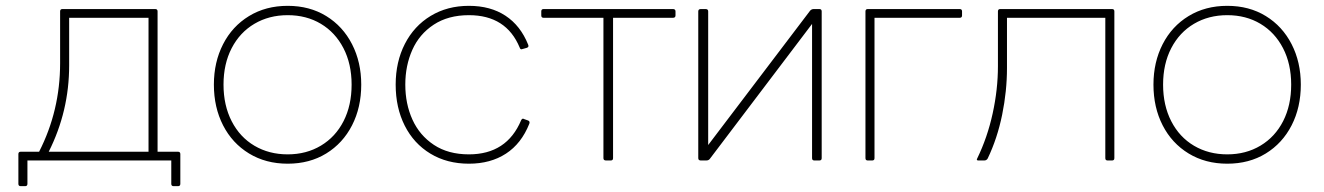

<svg xmlns="http://www.w3.org/2000/svg" viewBox="-20 -537 4538 658"><path d="M186 -320V-498Q186 -506 194 -506H512Q520 -506 520 -498V-17H590Q598 -17 598 -9V93Q598 101 590 101H575Q567 101 567 93V13H74V93Q74 101 66 101H51Q43 101 43 93V-9Q43 -17 51 -17H114Q186 -158 186 -320ZM489 -476H217V-313Q217 -156 147 -17H489Z M713 -247Q713 -324 744.5 -385.5Q776 -447 833.5 -482Q891 -517 966 -517Q1041 -517 1098 -482Q1155 -447 1186.5 -385.5Q1218 -324 1218 -247Q1218 -169 1186.5 -107.5Q1155 -46 1098 -11Q1041 24 966 24Q891 24 833.5 -11Q776 -46 744.5 -107.5Q713 -169 713 -247ZM1185 -247Q1185 -318 1157 -372Q1129 -426 1079.5 -455.5Q1030 -485 966 -485Q902 -485 852 -455.5Q802 -426 774 -372Q746 -318 746 -247Q746 -176 774 -121.5Q802 -67 852 -37.5Q902 -8 966 -8Q1030 -8 1080 -38Q1130 -68 1157.5 -122Q1185 -176 1185 -247Z M1794 -113Q1767 -45 1714 -10.5Q1661 24 1587 24Q1512 24 1455 -10.5Q1398 -45 1367 -106.5Q1336 -168 1336 -247Q1336 -325 1367.5 -386.5Q1399 -448 1456 -482.5Q1513 -517 1587 -517Q1661 -517 1712.5 -483Q1764 -449 1790 -384Q1791 -382 1791 -379Q1791 -375 1785 -373L1771 -369L1767 -368Q1763 -368 1761 -374Q1715 -485 1587 -485Q1516 -485 1466.5 -452.5Q1417 -420 1393 -366Q1369 -312 1369 -247Q1369 -181 1393.5 -127Q1418 -73 1467 -40.5Q1516 -8 1587 -8Q1717 -8 1766 -125Q1770 -133 1776 -129L1790 -124Q1797 -121 1794 -113Z M1835 -484V-498Q1835 -506 1843 -506H2286Q2295 -506 2295 -498V-484Q2295 -476 2286 -476H2081V5Q2081 13 2073 13H2057Q2048 13 2048 5V-476H1843Q1835 -476 1835 -484Z M2407 -498V-40L2756 -500Q2761 -506 2769 -506H2788Q2796 -506 2796 -498V5Q2796 13 2788 13H2771Q2763 13 2763 5V-455L2413 7Q2409 13 2400 13H2382Q2373 13 2373 5V-498Q2373 -506 2382 -506H2398Q2407 -506 2407 -498Z M3277 -498V-484Q3277 -476 3269 -476H2977V5Q2977 13 2969 13H2954Q2946 13 2946 5V-498Q2946 -506 2954 -506H3269Q3277 -506 3277 -498Z M3768 5V-476H3431V-304Q3431 -225 3414.5 -144Q3398 -63 3365 6Q3361 13 3353 13H3333Q3325 13 3329 6Q3364 -66 3382 -148.5Q3400 -231 3400 -310V-498Q3400 -506 3408 -506H3791Q3799 -506 3799 -498V5Q3799 13 3791 13H3776Q3768 13 3768 5Z M3933 -247Q3933 -324 3964.5 -385.5Q3996 -447 4053.5 -482Q4111 -517 4186 -517Q4261 -517 4318 -482Q4375 -447 4406.5 -385.5Q4438 -324 4438 -247Q4438 -169 4406.5 -107.5Q4375 -46 4318 -11Q4261 24 4186 24Q4111 24 4053.5 -11Q3996 -46 3964.5 -107.5Q3933 -169 3933 -247ZM4405 -247Q4405 -318 4377 -372Q4349 -426 4299.5 -455.5Q4250 -485 4186 -485Q4122 -485 4072 -455.5Q4022 -426 3994 -372Q3966 -318 3966 -247Q3966 -176 3994 -121.5Q4022 -67 4072 -37.5Q4122 -8 4186 -8Q4250 -8 4300 -38Q4350 -68 4377.5 -122Q4405 -176 4405 -247Z"/></svg>

Font: LINE Seed JP_TTF Thin
Style: Regular
Weight: 250
Designer: LY Corporation & Fontrix & Fontworks
Version: Version 1.008